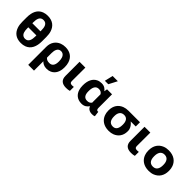

<svg xmlns="http://www.w3.org/2000/svg" viewBox="223 -2115 3650 3650"><g transform="rotate(45 2048.5 -289.5)"><path d="M587 -297V-415C587 -467.7 580.6 -513.2 567.8 -551.5C534.5 -650.9 460.3 -721 321.9 -721C283 -721 247.3 -714.8 214.7 -702.5C105.9 -661.4 59 -557.8 59 -415V-297C59 -244.3 65.4 -198.8 78.2 -160.5C111.5 -61.1 184.6 10 323 10C362.6 10 398.5 3.8 430.8 -8.5C538.5 -49.7 587 -155 587 -297ZM431.9 -303V-278C431.9 -191.7 414.3 -104 323 -104C306.1 -104 290.9 -107.3 277.4 -114C226.3 -139.1 214.1 -203.6 214.1 -278V-303ZM321.9 -606C414.6 -606 431.9 -522.2 431.9 -435V-412H214.1V-435C214.1 -521.4 230.7 -606 321.9 -606Z M1016.1 10C1052 10 1084.1 3.5 1112.3 -9.5C1197.3 -48.6 1240.5 -133.9 1240.5 -250V-260C1240.5 -300.7 1235 -338 1224 -372C1193 -467.8 1118 -538 983.1 -538C942 -538 905.2 -531.7 872.6 -519C779.6 -482.9 718 -401.1 718 -282V203H873.1V-49C905.7 -14.4 948.4 10 1016.1 10ZM975.4 -104C925.5 -104 892.2 -120 873.1 -148V-270C873.1 -343.6 894.9 -424 975.4 -424C995.2 -424 1012.1 -419.7 1026 -411C1069.5 -383.9 1085.4 -327.1 1085.4 -260V-250C1085.4 -172 1060.6 -104 975.4 -104Z M1534.2 5C1571.5 5 1600.2 1.3 1627.7 -7V-114L1608.4 -111.5C1600.8 -110.5 1592.1 -110 1582.6 -110C1539.6 -110 1522.1 -125.2 1522.1 -165L1523.2 -528H1367V-150C1367 -47.4 1422.3 5 1534.2 5Z M1954.7 -538C1917.3 -538 1884.5 -531.2 1856.2 -517.5C1768.8 -475.2 1727 -382.1 1727 -260V-250C1727 -212 1731.8 -177.2 1741.3 -145.5C1767.4 -58.9 1834.4 10 1953.6 10C2029.3 10 2072.9 -25.5 2103.2 -71C2124.4 -21.6 2166.1 10 2237.4 10C2265.8 10 2283.6 7.5 2304.5 -2L2291.3 -108C2287.9 -106.5 2284.6 -106 2279.2 -106C2245 -106 2240.7 -138.2 2240.7 -171V-528H2106.5L2095.5 -465C2065.6 -506.3 2025 -538 1954.7 -538ZM2085.6 -373V-171C2085.6 -164.3 2086.7 -157.7 2086.7 -151C2068.7 -122.1 2040.2 -104 1992.1 -104C1906.5 -104 1882.1 -171.6 1882.1 -250V-260C1882.1 -341.5 1904.2 -424 1993.2 -424C2041.7 -424 2067.9 -402.7 2085.6 -373ZM2002 -782 1962.4 -613H2054.8L2142.8 -782Z M2992 -414V-528H2682.9C2638.9 -528 2599.8 -521.5 2565.8 -508.5C2470.5 -472.2 2409 -390 2409 -269V-259C2409 -220.3 2415 -184.7 2427.2 -152C2462 -57.8 2546.6 10 2684 10C2726.5 10 2764.3 3.5 2797.3 -9.5C2888 -45.2 2949.1 -123 2949.1 -239V-249C2949.1 -265.7 2946.7 -281.7 2942 -297C2926.7 -346.1 2893.8 -385 2855.6 -414ZM2682.9 -414C2767.1 -414 2794 -345.8 2794 -269V-259C2794 -180 2770.4 -104 2684 -104C2591.9 -104 2564.1 -175.3 2564.1 -259V-269C2564.1 -348.5 2595.4 -414 2682.9 -414Z M3281.2 5C3318.5 5 3347.2 1.3 3374.7 -7V-114L3355.4 -111.5C3347.8 -110.5 3339.1 -110 3329.6 -110C3286.6 -110 3269.1 -125.2 3269.1 -165L3270.2 -528H3114V-150C3114 -47.4 3169.3 5 3281.2 5Z M3484 -269V-259C3484 -220.3 3490 -184.7 3502.1 -152C3537.1 -57.5 3622.2 10 3760.1 10C3804.1 10 3843.1 3.2 3877.2 -10.5C3974 -49.3 4035.1 -133.9 4035.1 -259V-269C4035.1 -307.7 4029 -343.3 4017 -376C3982 -470.5 3896.9 -538 3759 -538C3715 -538 3676 -531.2 3641.8 -517.5C3545.1 -478.7 3484 -394.1 3484 -269ZM3880 -269V-259C3880 -175.9 3850.8 -104 3760.1 -104C3668 -104 3639.1 -175.1 3639.1 -259V-269C3639.1 -350.7 3669.3 -424 3759 -424C3849.5 -424 3880 -351.5 3880 -269Z"/></g></svg>

Font: Asimov
Style: Wid
Weight: 500
Designer: Google
Version: Version 2.000980; 2014